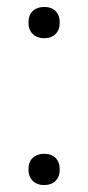

<svg xmlns="http://www.w3.org/2000/svg" viewBox="-20 -524 254 553"><path d="M107 -414Q93.5 -414 83.2 -419.5Q73 -425 67.5 -435Q62 -445 62 -459Q62 -481 74.5 -492.5Q87 -504 107 -504Q121 -504 131 -498.8Q141 -493.5 146.5 -483.5Q152 -473.5 152 -459Q152 -438 140 -426Q128 -414 107 -414ZM107 9Q93.5 9 83.2 3.5Q73 -2 67.5 -12Q62 -22 62 -36Q62 -58 74.5 -69.5Q87 -81 107 -81Q121 -81 131 -75.8Q141 -70.5 146.5 -60.5Q152 -50.5 152 -36Q152 -15 140 -3Q128 9 107 9Z"/></svg>

Font: Commissioner Thin
Style: Regular
Weight: 100
Designer: Kostas Bartsokas
Foundry: Kostas Bartsokas
Version: Version 1.001;gftools[0.9.23]